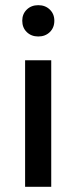

<svg xmlns="http://www.w3.org/2000/svg" viewBox="-20 -722 295 742"><path d="M77 0V-489H178V0ZM128 -581Q101 -581 83.5 -598Q66 -615 66 -642Q66 -668 83.5 -685Q101 -702 128 -702Q155 -702 172.5 -685Q190 -668 190 -642Q190 -615 172.5 -598Q155 -581 128 -581Z"/></svg>

Font: Assistant SemiBold
Style: Regular
Weight: 600
Designer: Hebrew By Ben Nathan, Latin by Paul Hunt
Version: Version 3.000